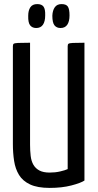

<svg xmlns="http://www.w3.org/2000/svg" viewBox="-20 -909 477 939"><path d="M223 10Q163 10 127 -7Q91 -24 73 -53.5Q55 -83 49 -122Q43 -161 43 -204V-683Q43 -692 47 -695Q51 -698 68 -699Q85 -700 127 -700V-202Q127 -172 130 -146.5Q133 -121 143.5 -103Q154 -85 173 -75Q192 -65 223 -65Q250 -65 274 -70.5Q298 -76 311 -82V-683Q311 -692 315 -695Q319 -698 336 -699Q353 -700 393 -700V-26Q375 -14 329 -2Q283 10 223 10ZM157 -772Q138 -772 127.5 -785Q117 -798 118 -832Q118 -858 128.5 -873.5Q139 -889 162 -889Q184 -889 193 -876.5Q202 -864 201 -834Q201 -804 190 -788Q179 -772 157 -772ZM276 -772Q257 -772 246.5 -785Q236 -798 236 -832Q237 -858 248 -873.5Q259 -889 281 -889Q304 -889 312 -876.5Q320 -864 320 -834Q320 -804 309 -788Q298 -772 276 -772Z"/></svg>

Font: Yanone Kaffeesatz
Style: Regular
Weight: 400
Designer: Yanone (Cyrillic: Daniel Pouzeot, Huerta Tipografica, and Cyreal)
Foundry: Yanone
Version: Version 2.003